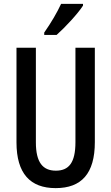

<svg xmlns="http://www.w3.org/2000/svg" viewBox="-20 -960 574 990"><path d="M408 -931V-940H295C274 -895 245 -845 208 -792V-780H272C315 -818 382 -890 408 -931ZM469 -227V-714H369V-227C369 -121 335 -80 268 -80C201 -80 165 -122 165 -226V-714H65V-226C65 -65 136 10 267 10C400 10 469 -65 469 -227Z"/></svg>

Font: Noto Sans Armenian ExtraCondensed Medium
Style: Regular
Weight: 500
Width: 2
Designer: Monotype Design Team
Foundry: Monotype Imaging Inc.
Version: Version 2.008